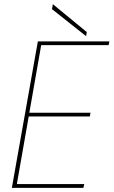

<svg xmlns="http://www.w3.org/2000/svg" viewBox="-20 -903 546 923"><path d="M506 -704H162L37 0H381L385 -18H61L118 -343H412L415 -361H121L178 -686H502ZM230 -859 394 -729 397 -749 234 -883Z"/></svg>

Font: Poppins Devanagari Thin
Style: Italic
Weight: 100
Italic angle: -10°
Designer: Ninad Kale (Devanagari), Jonny Pinhorn (Latin)
Foundry: Indian Type Foundry
Version: 4.005